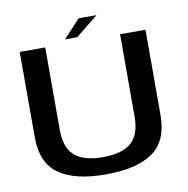

<svg xmlns="http://www.w3.org/2000/svg" viewBox="-86 -873 940 960"><g transform="rotate(-10 384.0 -393.0)"><path d="M376 3.5Q532.5 3.5 613.8 -53.2Q695 -110 695 -242V-674.5H566V-257Q566 -164 519 -124Q472 -84 376 -84Q279.5 -84 232.8 -124.2Q186 -164.5 186 -257V-674.5H56.5V-242Q56.5 -110 137.8 -53.2Q219 3.5 376 3.5ZM290.5 -697H352.5L466.5 -789H375.5Z"/></g></svg>

Font: Anybody SemiExpanded Medium
Style: Regular
Weight: 500
Width: 6
Version: Version 1.113;gftools[0.9.25]